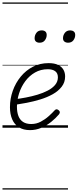

<svg xmlns="http://www.w3.org/2000/svg" viewBox="-20 -1026 624 1542"><path d="M221 19Q168 19 132 -3.5Q96 -26 78 -67.5Q60 -109 60 -165Q60 -233 82.5 -296.5Q105 -360 146.5 -410.5Q188 -461 244.5 -490Q301 -519 370 -519Q418 -519 447 -504.5Q476 -490 489.5 -466Q503 -442 503 -412Q503 -365 475.5 -329.5Q448 -294 403 -269Q358 -244 304 -227.5Q250 -211 195.5 -200.5Q141 -190 94 -183L99 -229Q141 -234 188.5 -243Q236 -252 281 -265.5Q326 -279 363.5 -298.5Q401 -318 423 -344.5Q445 -371 445 -405Q445 -438 423.5 -454Q402 -470 364 -470Q307 -470 261.5 -444Q216 -418 183.5 -374.5Q151 -331 133.5 -277Q116 -223 116 -169Q116 -125 128 -94Q140 -63 165.5 -46.5Q191 -30 231 -30Q272 -30 307 -48.5Q342 -67 370.5 -92.5Q399 -118 419 -140Q427 -149 436 -148Q445 -147 452 -140Q459 -134 460.5 -126.5Q462 -119 454 -108Q427 -76 391 -47Q355 -18 312 0.5Q269 19 221 19ZM298 -683Q280 -683 269 -692Q258 -701 258 -719Q258 -743 272.5 -762.5Q287 -782 315 -782Q333 -782 344 -773Q355 -764 355 -745Q355 -722 340.5 -702.5Q326 -683 298 -683ZM527 -683Q509 -683 497.5 -692Q486 -701 486 -719Q486 -743 501 -762.5Q516 -782 544 -782Q561 -782 572.5 -773Q584 -764 584 -745Q584 -722 569.5 -702.5Q555 -683 527 -683ZM0 486H526V496H0ZM0 -20H526V0H0ZM0 -505H526V-500H0ZM0 -1006H526V-996H0Z"/></svg>

Font: Playwrite CA Guides
Style: Regular
Weight: 400
Designer: Veronika Burian, José Scaglione
Foundry: TypeTogether
Version: Version 1.003